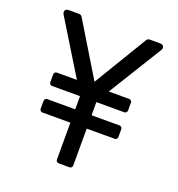

<svg xmlns="http://www.w3.org/2000/svg" viewBox="-127 -800 841 905"><g transform="rotate(20 293.5 -347.5)"><path d="M542 -678Q542 -674 539 -668L373 -399H475Q481 -399 485 -395Q489 -391 489 -385V-346Q489 -340 485 -336Q481 -332 475 -332H335V-266H475Q481 -266 485 -262Q489 -258 489 -252V-213Q489 -207 485 -203Q481 -199 475 -199H335V-14Q335 -8 331 -4Q327 0 321 0H267Q261 0 257 -4Q253 -8 253 -14V-199H113Q107 -199 103 -203Q99 -207 99 -213V-252Q99 -258 103 -262Q107 -266 113 -266H253V-332H113Q107 -332 103 -336Q99 -340 99 -346V-385Q99 -391 103 -395Q107 -399 113 -399H213L48 -668Q45 -674 45 -678Q45 -686 50 -690.5Q55 -695 63 -695H117Q126 -695 132 -686L294 -419L455 -686Q461 -695 470 -695H524Q532 -695 537 -690.5Q542 -686 542 -678Z"/></g></svg>

Font: Miriam Libre
Style: Regular
Weight: 400
Designer: Michal Sahar
Foundry: Hagilda
Version: Version 1.001